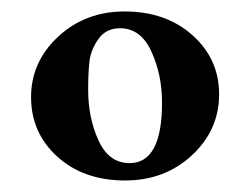

<svg xmlns="http://www.w3.org/2000/svg" viewBox="-20 -560 436 335"><path d="M189.5 -510.7Q165 -510.7 151.9 -492.2Q138.7 -473.6 136.2 -453.6Q133.8 -433.6 133.8 -403.3Q133.8 -354.5 151.9 -314.9Q169.9 -275.4 206.1 -275.4Q262.7 -275.4 262.7 -380.9Q262.7 -429.7 244.1 -470.2Q225.6 -510.7 189.5 -510.7ZM197.3 -540Q269.5 -540 315.9 -498.5Q362.3 -457 362.3 -395.5Q362.3 -333 314.9 -289.1Q267.6 -245.1 198.2 -245.1Q126 -245.1 80.1 -286.6Q34.2 -328.1 34.2 -390.6Q34.2 -452.1 81.5 -496.1Q128.9 -540 197.3 -540Z"/></svg>

Font: Crimson
Style: Bold
Weight: 700
Version: Version 0.8 ; ttfautohint (v1.00) -l 8 -r 50 -G 200 -x 14 -D